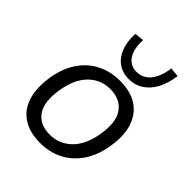

<svg xmlns="http://www.w3.org/2000/svg" viewBox="-211 -864 993 993"><g transform="rotate(45 285.5 -367.5)"><path d="M252.2 8.9Q177.1 8.9 126.8 -23Q76.6 -54.9 56.5 -116.1Q36.4 -177.3 49.4 -263.8Q62.4 -344.2 99.7 -399.5Q137.1 -454.8 193.2 -483Q249.2 -511.3 318.5 -511.3Q394.6 -511.3 444.4 -479.3Q494.1 -447.4 514.8 -386.5Q535.4 -325.5 521.4 -239.1Q508.4 -158.6 470.8 -103.3Q433.1 -48.1 377.3 -19.6Q321.5 8.9 252.2 8.9ZM257.6 -56.8Q326.8 -56.8 376.6 -105.8Q426.3 -154.8 441.4 -249.1Q457 -346.6 421.2 -396.1Q385.4 -445.5 312.6 -445.5Q243 -445.5 194.2 -396.5Q145.5 -347.5 130.4 -253.8Q114.8 -156.2 149.3 -106.5Q183.9 -56.8 257.6 -56.8ZM342.4 -548.9Q298.1 -548.9 265.3 -571.8Q232.4 -594.8 215.7 -637.5Q199.1 -680.2 202.1 -738.7L253.4 -744.1Q250.3 -676.7 274.9 -640.2Q299.6 -603.7 345.3 -603.7Q391.5 -603.7 421.4 -640.2Q451.3 -676.7 460.3 -744.1L511.2 -738.7Q503.7 -680.2 481 -637.5Q458.3 -594.8 423 -571.8Q387.7 -548.9 342.4 -548.9Z"/></g></svg>

Font: Mulish ExtraLight
Style: Italic
Weight: 200
Italic angle: -9°
Designer: Vernon Adams
Foundry: Vernon Adams
Version: Version 3.603